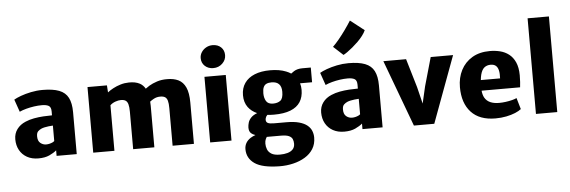

<svg xmlns="http://www.w3.org/2000/svg" viewBox="-64 -1148 4824 1624"><g transform="rotate(-5 2348.0 -336.0)"><path d="M549 0H378V-47Q355 -27 317.2 -9.5Q279.5 8 223 8Q168 8 127.2 -14.8Q86.5 -37.5 64.2 -77.8Q42 -118 42 -170Q42 -219 68.8 -255.2Q95.5 -291.5 142 -311Q175.5 -325.5 215 -332.8Q254.5 -340 294.2 -342.5Q334 -345 369 -345V-378Q369 -415 348.8 -426.5Q328.5 -438 291 -438Q259 -438 224.2 -433Q189.5 -428 157 -419.2Q124.5 -410.5 100 -399L63 -505Q83.5 -517.5 122.2 -531.8Q161 -546 209.5 -556Q258 -566 308 -566Q395.5 -566 448.5 -545.5Q501.5 -525 525.2 -479Q549 -433 549 -356ZM332.5 -255Q314 -253 297.5 -249.2Q281 -245.5 271 -241Q255.5 -234.5 241.8 -221.8Q228 -209 228 -179Q228 -139.5 249.8 -121.8Q271.5 -104 299 -104Q313.5 -104 327.8 -107.5Q342 -111 353 -116.2Q364 -121.5 369 -127V-258Q351.5 -257.5 332.5 -255Z M689 0V-557H854L858 -497Q877 -512.5 905.8 -528Q934.5 -543.5 969 -554Q1003.5 -564.5 1040 -565Q1095.5 -566.5 1133 -546.5Q1161 -531.5 1179 -500.5Q1191.5 -510.5 1212 -523Q1240 -540 1279.2 -552.8Q1318.5 -565.5 1365 -565Q1421 -565.5 1461 -546Q1501 -526.5 1522.5 -479.5Q1544 -432.5 1544 -351V0H1363V-319Q1363 -359.5 1356.5 -382.2Q1350 -405 1334.8 -414.2Q1319.5 -423.5 1293 -423Q1264.5 -423 1239.5 -409.5Q1219.5 -398.5 1206.5 -388Q1208 -371 1208 -352V0H1028V-318Q1028 -358.5 1021.5 -381.5Q1015 -404.5 1000 -414Q985 -423.5 959 -423Q939.5 -423 913.8 -414Q888 -405 869 -387V0Z M1682 0V-557H1863V0ZM1764 -624Q1720.5 -624 1692.2 -650.2Q1664 -676.5 1664 -717Q1664 -744.5 1679 -767.5Q1694 -790.5 1718.8 -804.2Q1743.5 -818 1773 -818Q1817.5 -818 1844.8 -792.2Q1872 -766.5 1872 -725Q1872 -684 1840.5 -654Q1809 -624 1764 -624Z M2240 -187Q2210.5 -187 2184 -190Q2178.5 -185 2174.5 -178.5Q2166 -163.5 2166 -150Q2166 -130 2181.8 -122Q2197.5 -114 2237 -114H2338Q2403 -114 2446.2 -102Q2489.5 -90 2515 -69.2Q2540.5 -48.5 2551.2 -21.5Q2562 5.5 2562 35Q2562 90.5 2536.2 131.5Q2510.5 172.5 2466.2 199.2Q2422 226 2366.2 239.2Q2310.5 252.5 2251 252Q2103.5 250.5 2038.8 205.2Q1974 160 1974 83Q1974 54.5 1987.2 31.2Q2000.5 8 2026.5 -9Q2044.5 -20.5 2068.5 -29Q2046 -36 2033 -48Q2014.5 -64.5 2015 -98Q2015.5 -117.5 2022 -139.5Q2028.5 -161.5 2048 -181.5Q2065.5 -199.5 2099 -212.5Q2051.5 -233.5 2023.5 -271Q1993 -312.5 1993 -373Q1993 -433.5 2022.8 -476.2Q2052.5 -519 2107.8 -541.5Q2163 -564 2240 -564Q2318.5 -564 2374.5 -541.5Q2397.5 -532.5 2415.5 -520.5Q2425.5 -529 2441.5 -539Q2470.5 -557 2513 -557H2585V-432H2483Q2491 -406 2491 -376Q2491 -315.5 2464 -273.2Q2437 -231 2381.2 -209Q2325.5 -187 2240 -187ZM2153.5 12Q2146 28 2146 51Q2146 76 2155.2 99.8Q2164.5 123.5 2189.2 138.8Q2214 154 2261 154Q2297.5 154 2326.2 145.8Q2355 137.5 2371.5 119.5Q2388 101.5 2388 72Q2388 50.5 2380.5 33Q2373 15.5 2350.2 5.2Q2327.5 -5 2282 -5H2163Q2158 2.5 2153.5 12ZM2241 -281Q2279.5 -281 2303.2 -299Q2327 -317 2327 -374Q2327 -417.5 2306 -439.2Q2285 -461 2243 -461Q2217 -461 2200 -453.2Q2183 -445.5 2174.5 -426.8Q2166 -408 2166 -375Q2166 -336 2182.2 -308.5Q2198.5 -281 2241 -281Z M3146 0H2975V-47Q2952 -27 2914.2 -9.5Q2876.5 8 2820 8Q2765 8 2724.2 -14.8Q2683.5 -37.5 2661.2 -77.8Q2639 -118 2639 -170Q2639 -219 2665.8 -255.2Q2692.5 -291.5 2739 -311Q2772.5 -325.5 2812 -332.8Q2851.5 -340 2891.2 -342.5Q2931 -345 2966 -345V-378Q2966 -415 2945.8 -426.5Q2925.5 -438 2888 -438Q2856 -438 2821.2 -433Q2786.5 -428 2754 -419.2Q2721.5 -410.5 2697 -399L2660 -505Q2680.5 -517.5 2719.2 -531.8Q2758 -546 2806.5 -556Q2855 -566 2905 -566Q2992.5 -566 3045.5 -545.5Q3098.5 -525 3122.2 -479Q3146 -433 3146 -356ZM2929.5 -255Q2911 -253 2894.5 -249.2Q2878 -245.5 2868 -241Q2852.5 -234.5 2838.8 -221.8Q2825 -209 2825 -179Q2825 -139.5 2846.8 -121.8Q2868.5 -104 2896 -104Q2910.5 -104 2924.8 -107.5Q2939 -111 2950 -116.2Q2961 -121.5 2966 -127V-258Q2948.5 -257.5 2929.5 -255ZM2870 -639 2787.5 -715Q2811 -737.5 2839.8 -772.2Q2868.5 -807 2897 -846.8Q2925.5 -886.5 2949 -924L3067 -832Q3057.5 -810 3039 -785.8Q3020.5 -761.5 2996.8 -738.2Q2973 -715 2948.8 -694.8Q2924.5 -674.5 2903.8 -660Q2883 -645.5 2870 -639Z M3411 8 3201 -557H3394L3466 -314L3501 -171L3534 -314L3603 -557H3793L3584 8Z M4104 8Q3969 8 3898 -68.8Q3827 -145.5 3827 -281Q3827 -362 3860 -426Q3893 -490 3955.2 -527Q4017.5 -564 4106 -564Q4150.5 -564 4192 -553.8Q4233.5 -543.5 4266.5 -518.2Q4299.5 -493 4319.5 -449Q4339.5 -405 4340 -338Q4340 -308 4338.2 -281Q4336.5 -254 4334 -236H4007Q4010.5 -200.5 4023.5 -176.5Q4040.5 -147 4071.5 -133.5Q4102.5 -120 4146 -120Q4173 -120 4202.5 -124Q4232 -128 4257.2 -134.5Q4282.5 -141 4296 -148L4324 -52Q4305.5 -37 4272.8 -23.2Q4240 -9.5 4196.8 -0.8Q4153.5 8 4104 8ZM4172 -326Q4174.5 -366.5 4168.2 -393.8Q4162 -421 4145.8 -434.5Q4129.5 -448 4102 -448Q4070.5 -448 4048.8 -430.8Q4027 -413.5 4016 -371.5Q4011 -352 4008.5 -326Z M4448 0V-812H4629V0Z"/></g></svg>

Font: Koeln Type Sans ExtraBold
Style: Regular
Weight: 800
Designer: Eben Sorkin
Foundry: Eben Sorkin
Version: Version 2.001